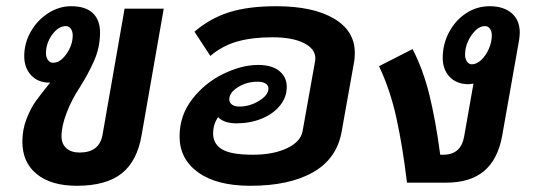

<svg xmlns="http://www.w3.org/2000/svg" viewBox="-20 -588 1723 618"><path d="M507 -560 436 -154Q422 -70 372 -30Q322 10 227 10Q145 10 98.5 -27.5Q52 -65 52 -132Q52 -171 65.5 -205.5Q79 -240 94.5 -261.5Q110 -283 139 -319Q141 -321 141 -322H140Q102 -322 80 -346Q58 -370 58 -407Q58 -449 79 -486Q100 -523 135 -545.5Q170 -568 209 -568Q255 -568 278.5 -546Q302 -524 302 -483Q302 -435 282.5 -391.5Q263 -348 237 -307Q211 -268 194.5 -225Q178 -182 178 -149Q178 -125 193.5 -111Q209 -97 236 -97Q300 -97 310 -154L381 -560ZM151 -386Q174 -386 194 -414.5Q214 -443 214 -474Q214 -487 208 -495.5Q202 -504 192 -504Q168 -504 148 -476.5Q128 -449 128 -417Q128 -403 134.5 -394.5Q141 -386 151 -386Z M1122 -418Q1122 -400 1120 -390L1080 -166Q1065 -78 988.5 -34Q912 10 786 10Q678 10 618 -33Q558 -76 558 -149Q558 -216 598.5 -268.5Q639 -321 698.5 -350Q758 -379 811 -379Q855 -379 879 -359.5Q903 -340 903 -308Q903 -275 881 -248Q859 -221 822 -206Q785 -191 741 -191Q701 -191 682 -211Q666 -188 666 -158Q666 -125 694.5 -107.5Q723 -90 794 -90Q860 -90 904 -111Q948 -132 954 -166L994 -390Q995 -393 995 -400Q995 -431 958 -449.5Q921 -468 857 -468Q792 -468 744 -454.5Q696 -441 657 -408L606 -486Q656 -529 717.5 -548.5Q779 -568 869 -568Q987 -568 1054.5 -528.5Q1122 -489 1122 -418ZM718 -268Q718 -258 726.5 -251.5Q735 -245 750 -245Q784 -245 814 -263.5Q844 -282 844 -303Q844 -313 835 -319Q826 -325 809 -325Q774 -325 746 -307.5Q718 -290 718 -268Z M1653 -483Q1653 -476 1651 -460L1596 -149Q1582 -74 1537.5 -37Q1493 0 1415 0H1290Q1276 -117 1256 -208Q1236 -299 1200 -375L1308 -430Q1342 -364 1362 -283Q1382 -202 1397 -90H1407Q1464 -90 1474 -149L1504 -319Q1492 -317 1488 -317Q1450 -317 1427.5 -340.5Q1405 -364 1405 -402Q1405 -446 1425.5 -484.5Q1446 -523 1480.5 -545.5Q1515 -568 1556 -568Q1601 -568 1627 -545.5Q1653 -523 1653 -483ZM1499 -381Q1514 -381 1529 -395Q1544 -409 1553.5 -431Q1563 -453 1563 -474Q1563 -487 1557 -495.5Q1551 -504 1541 -504Q1518 -504 1497.5 -474.5Q1477 -445 1477 -412Q1477 -399 1483 -390Q1489 -381 1499 -381Z"/></svg>

Font: KoHo
Style: Bold Italic
Weight: 700
Italic angle: -10°
Version: Version 1.000; ttfautohint (v1.6)